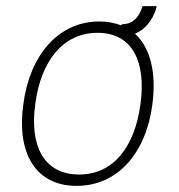

<svg xmlns="http://www.w3.org/2000/svg" viewBox="-20 -596 584 626"><path d="M420 -486C463 -504 484 -545 491 -576H445C436 -551 422 -517 377 -517L376 -513C355 -521 331 -526 304 -526C169 -526 76 -414 56 -255C34 -98 95 10 230 10C365 10 457 -99 477 -257C490 -358 471 -440 420 -486ZM438 -257C420 -119 351 -27 238 -27C123 -27 76 -120 95 -257C113 -395 184 -489 298 -489C411 -489 457 -396 438 -257Z"/></svg>

Font: United Sans Thin
Style: Italic
Weight: 100
Italic angle: -8°
Designer: Pablo Impallari, Rodrigo Fuenzalida (Modified by Dan O. Williams)
Version: Version 1.000;PS 001.000;hotconv 1.0.88;makeotf.lib2.5.64775